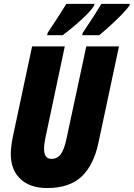

<svg xmlns="http://www.w3.org/2000/svg" viewBox="-20 -951 683 981"><path d="M220.2 9.8Q133.8 9.8 84.5 -36.4Q35.2 -82.5 35.2 -164.1Q35.2 -181.2 37.8 -203.9Q40.5 -226.6 44.9 -249L144 -713.9H311L211.9 -246.1Q208.5 -231 206.8 -217.3Q205.1 -203.6 205.1 -192.9Q205.1 -164.6 214.6 -151.9Q224.1 -139.2 243.2 -139.2Q272.5 -139.2 290.5 -163.1Q308.6 -187 320.8 -247.1L420.9 -713.9H587.9L482.9 -221.2Q459 -107.9 397 -49.1Q335 9.8 220.2 9.8ZM399.9 -771 402.8 -783.2Q439 -836.9 463.1 -874.8Q487.3 -912.6 498 -931.2H643.1L641.6 -922.9Q628.9 -904.3 601.8 -876.5Q574.7 -848.6 543.5 -820.3Q512.2 -792 486.8 -771ZM220.7 -771 223.6 -783.2Q259.8 -837.9 283.9 -875.5Q308.1 -913.1 318.8 -931.2H462.9L460.9 -922.9Q450.7 -904.8 424.1 -877.7Q397.5 -850.6 364.3 -822.3Q331.1 -793.9 299.8 -771Z"/></svg>

Font: Open Sans Condensed ExtraBold
Style: Italic
Weight: 800
Width: 3
Italic angle: -12°
Designer: Monotype Design Team
Foundry: Monotype Imaging Inc.
Version: Version 3.003; ttfautohint (v1.8.4)